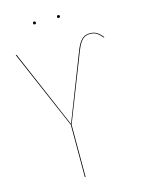

<svg xmlns="http://www.w3.org/2000/svg" viewBox="-122 -891 717 962"><g transform="rotate(-15 236.0 -409.5)"><path d="M144.5 -811.5Q144.5 -818.8 151.9 -818.8Q159.2 -818.8 159.2 -811.5Q159.2 -804.2 151.9 -804.2Q144.5 -804.2 144.5 -811.5ZM269 -811.5Q269 -818.8 276.4 -818.8Q283.7 -818.8 283.7 -811.5Q283.7 -804.2 276.4 -804.2Q269 -804.2 269 -811.5ZM195.8 0V-271L19.5 -680.2H23.9L197.8 -274.9L333 -622.1Q347.2 -657.7 363.8 -673.8Q380.4 -689.9 406.2 -689.9Q427.2 -689.9 441.9 -680.7Q456.5 -671.4 471.7 -652.3L468.8 -650.4Q453.6 -668.9 439.9 -677.7Q426.3 -686.5 406.2 -686.5Q381.8 -686.5 366.2 -671.1Q350.6 -655.8 336.4 -620.1L199.7 -271V0Z"/></g></svg>

Font: Fira Sans Compressed Four
Style: Regular
Weight: 100
Width: 1
Designer: Carrois Corporate & Edenspiekermann AG
Foundry: Carrois Corporate GbR & Edenspiekermann AG
Version: Version 4.203;PS 004.203;hotconv 1.0.88;makeotf.lib2.5.64775